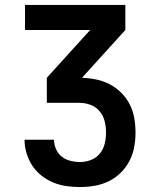

<svg xmlns="http://www.w3.org/2000/svg" viewBox="-20 -755 640 775"><path d="M302 0Q274 0 247 -4Q220 -8 194.5 -18.5Q169 -29 147 -46.5Q125 -64 110 -87Q95 -110 87 -137Q79 -164 79 -191H198Q198 -172 206 -153.5Q214 -135 229 -123Q244 -111 263.5 -106Q283 -101 302 -101Q325 -101 346.5 -109Q368 -117 382.5 -134.5Q397 -152 402.5 -174.5Q408 -197 408 -220Q408 -243 402.5 -265.5Q397 -288 382 -306Q367 -324 345 -332Q323 -340 300 -340H169V-441L344 -634H81V-735H486V-634L311 -441Q340 -440 369 -434Q398 -428 423.5 -414.5Q449 -401 470 -380Q491 -359 504 -333Q517 -307 522 -278Q527 -249 527 -219Q527 -190 521.5 -160.5Q516 -131 502 -104.5Q488 -78 466.5 -57Q445 -36 418 -23Q391 -10 361.5 -5Q332 0 302 0Z"/></svg>

Font: Iosevka Fixed Extended
Style: Bold
Weight: 700
Width: 7
Monospace: yes
Designer: Belleve Invis
Foundry: Belleve Invis
Version: Version 24.1.1; ttfautohint (v1.8.4)